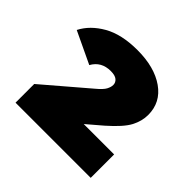

<svg xmlns="http://www.w3.org/2000/svg" viewBox="-116 -870 661 661"><g transform="rotate(45 215.0 -539.5)"><path d="M35 -327V-418L194 -554Q217 -573 223.5 -585.5Q230 -598 230 -608Q230 -620 220.5 -628Q211 -636 190 -636Q144 -636 123 -598L7 -653Q29 -696 78 -724Q127 -752 204 -752Q287 -752 337.5 -716.5Q388 -681 388 -620Q388 -590 372.5 -560.5Q357 -531 308 -488L253 -441H401V-327Z"/></g></svg>

Font: Montserrat Black
Style: Regular
Weight: 900
Designer: Julieta Ulanovsky
Foundry: Julieta Ulanovsky
Version: Version 9.000; ttfautohint (v1.8.4.7-5d5b)